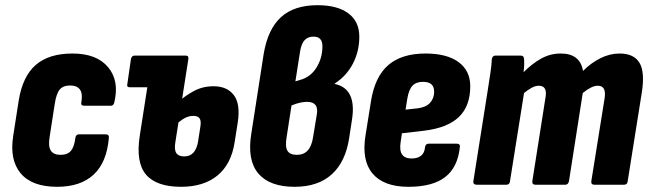

<svg xmlns="http://www.w3.org/2000/svg" viewBox="-20 -711 2501 739"><path d="M200 8Q103 8 59.5 -44Q16 -96 31 -189L52 -324Q67 -417 117.5 -461Q168 -505 259 -505Q352 -505 396 -452.5Q440 -400 420 -317Q417 -304 407 -304H305Q290 -304 293 -317Q299 -351 287.5 -366.5Q276 -382 250 -382Q223 -382 210 -366.5Q197 -351 191 -313L171 -184Q165 -148 175.5 -131.5Q186 -115 213 -115Q240 -115 253 -130.5Q266 -146 270 -180Q272 -194 284 -194H386Q401 -194 399 -180Q391 -86 340.5 -39Q290 8 200 8Z M480 -375Q467 -375 470 -387L484 -484Q487 -497 498 -497H599L580 -375ZM677 8Q582 8 542 -39Q502 -86 518 -189L564 -484Q566 -497 579 -497H695Q707 -497 705 -484L655 -164Q650 -135 658.5 -122Q667 -109 689 -109Q711 -109 724 -123Q737 -137 742 -164L751 -222Q755 -245 748.5 -255Q742 -265 724 -265Q706 -265 688.5 -255Q671 -245 655 -228L668 -320Q692 -342 726 -360.5Q760 -379 802 -379Q854 -379 880 -345Q906 -311 895 -239L883 -163Q870 -79 817 -35.5Q764 8 677 8Z M1114 8Q1018 8 974.5 -43Q931 -94 947 -195L995 -504Q1011 -599 1061.5 -645Q1112 -691 1202 -691Q1279 -691 1321 -659.5Q1363 -628 1363 -570Q1363 -513 1338 -465.5Q1313 -418 1269 -390L1268 -388Q1311 -379 1327.5 -344.5Q1344 -310 1335 -252L1324 -180Q1310 -88 1257 -40Q1204 8 1114 8ZM1123 -115Q1175 -115 1185 -183L1199 -268Q1204 -294 1194.5 -306.5Q1185 -319 1162 -319Q1150 -319 1135.5 -316Q1121 -313 1102 -305L1083 -182Q1077 -146 1086.5 -130.5Q1096 -115 1123 -115ZM1117 -398 1137 -404Q1176 -415 1198.5 -451.5Q1221 -488 1221 -533Q1221 -570 1187 -570Q1165 -570 1152.5 -556.5Q1140 -543 1135 -513Z M1552 8Q1457 8 1414 -43Q1371 -94 1387 -191L1408 -322Q1423 -416 1474.5 -460.5Q1526 -505 1618 -505Q1700 -505 1745 -472Q1790 -439 1790 -379Q1790 -303 1746.5 -261Q1703 -219 1613 -208L1527 -198L1522 -164Q1517 -132 1527.5 -116.5Q1538 -101 1564 -101Q1587 -101 1600.5 -111.5Q1614 -122 1616 -145Q1618 -158 1630 -158H1738Q1752 -158 1750 -145Q1742 -67 1693.5 -29.5Q1645 8 1552 8ZM1541 -289 1587 -294Q1620 -298 1635.5 -315.5Q1651 -333 1651 -358Q1651 -377 1640.5 -386.5Q1630 -396 1608 -396Q1582 -396 1568 -381.5Q1554 -367 1548 -333Z M1815 0Q1800 0 1802 -14L1858 -368Q1863 -401 1867.5 -430Q1872 -459 1873 -483Q1875 -497 1887 -497H1984Q1997 -497 1997 -483Q1998 -472 1997.5 -459.5Q1997 -447 1995 -433Q2028 -466 2063 -485.5Q2098 -505 2138 -505Q2213 -505 2224 -438Q2255 -469 2291 -487Q2327 -505 2365 -505Q2420 -505 2441.5 -469Q2463 -433 2450 -353L2396 -14Q2395 0 2382 0H2268Q2254 0 2256 -14L2307 -332Q2315 -381 2281 -381Q2268 -381 2253.5 -373.5Q2239 -366 2223 -353L2170 -14Q2167 0 2156 0H2041Q2027 0 2029 -14L2079 -332Q2089 -381 2054 -381Q2041 -381 2027 -373.5Q2013 -366 1997 -353L1943 -14Q1942 0 1929 0Z"/></svg>

Font: Sofia Sans Condensed Black
Style: Italic
Weight: 900
Italic angle: -9°
Version: Version 4.100